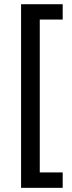

<svg xmlns="http://www.w3.org/2000/svg" viewBox="-20 -734 343 912"><path d="M277.8 158.2H80.1V-713.9H277.8V-641.1H168.9V85H277.8Z"/></svg>

Font: Droid Sans
Style: Regular
Weight: 400
Foundry: Ascender Corporation
Version: Version 1.00 build 114